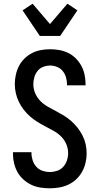

<svg xmlns="http://www.w3.org/2000/svg" viewBox="-20 -1009 540 1037"><path d="M249 8Q223 8 197.5 4Q172 0 149 -11Q126 -22 106.5 -39.5Q87 -57 74.5 -79.5Q62 -102 56 -127Q50 -152 50 -178V-187H150V-182Q150 -162 156.5 -142.5Q163 -123 176.5 -108Q190 -93 209.5 -86.5Q229 -80 249 -80Q269 -80 288.5 -86.5Q308 -93 321.5 -108Q335 -123 341.5 -142.5Q348 -162 348 -182Q348 -207 338 -230.5Q328 -254 310.5 -271.5Q293 -289 271 -301.5Q249 -314 226.5 -325.5Q204 -337 183 -350Q162 -363 143 -379.5Q124 -396 108.5 -416Q93 -436 82 -458.5Q71 -481 65.5 -505.5Q60 -530 60 -555Q60 -580 65.5 -605Q71 -630 82.5 -652.5Q94 -675 112.5 -693Q131 -711 153.5 -722.5Q176 -734 201 -738.5Q226 -743 251 -743Q276 -743 301 -738.5Q326 -734 348.5 -723Q371 -712 389 -694Q407 -676 419 -654Q431 -632 436.5 -607Q442 -582 442 -557V-548H342V-553Q342 -572 336.5 -591Q331 -610 319 -625Q307 -640 288.5 -647.5Q270 -655 251 -655Q232 -655 213.5 -648Q195 -641 183 -626Q171 -611 165.5 -592Q160 -573 160 -554Q160 -529 170 -505.5Q180 -482 197.5 -464Q215 -446 237 -433.5Q259 -421 281 -409.5Q303 -398 324.5 -385Q346 -372 364.5 -355.5Q383 -339 398.5 -319.5Q414 -300 425.5 -277.5Q437 -255 442.5 -230.5Q448 -206 448 -181Q448 -155 442 -129.5Q436 -104 423.5 -81.5Q411 -59 392 -41Q373 -23 349.5 -12Q326 -1 300.5 3.5Q275 8 249 8ZM195 -815 102 -953 156 -989 250 -879 344 -989 398 -953 305 -815Z"/></svg>

Font: Iosevka Term Curly Semibold
Style: Regular
Weight: 600
Designer: Belleve Invis
Foundry: Belleve Invis
Version: Version 32.3.0